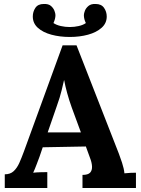

<svg xmlns="http://www.w3.org/2000/svg" viewBox="-20 -946 708 966"><path d="M4 0V-69Q32 -69 49 -85Q66 -101 77.5 -127Q89 -153 100 -183L295 -718H365L578 -173Q584 -158 594 -127.5Q604 -97 606 -74Q623 -76 638.5 -76.5Q654 -77 664 -77V0H395V-66Q423 -66 433.5 -77.5Q444 -89 443 -109Q442 -129 432 -154L412 -209L195 -205L179 -158Q174 -145 164.5 -119.5Q155 -94 147 -77Q163 -79 185.5 -79.5Q208 -80 218 -80V0ZM220 -280H387L341 -405Q328 -441 318 -477.5Q308 -514 303 -542H302Q298 -525 290 -491Q282 -457 265 -410ZM200 -926Q224 -927 236.5 -916Q249 -905 254 -891.5Q259 -878 259 -870Q259 -861 256.5 -851Q254 -841 249 -830Q264 -820 286 -815Q308 -810 331 -810Q354 -810 376 -815Q398 -820 412 -830Q402 -850 402 -870Q402 -878 407 -891.5Q412 -905 425 -916Q438 -927 461 -926Q490 -926 503.5 -906.5Q517 -887 517 -863Q517 -829 491 -806Q465 -783 423 -771.5Q381 -760 331 -760Q281 -760 238.5 -771.5Q196 -783 170.5 -806Q145 -829 145 -863Q145 -887 158 -906.5Q171 -926 200 -926Z"/></svg>

Font: Lora
Style: Weight 700
Weight: 700
Designer: Olga Karpushina, Alexei Vanyashin (Cyrillic)
Foundry: Cyreal
Version: Version 3.001